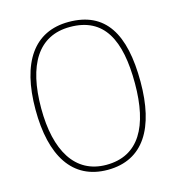

<svg xmlns="http://www.w3.org/2000/svg" viewBox="-109 -818 847 922"><g transform="rotate(-15 314.5 -357.5)"><path d="M314 10C493 10 575 -131 575 -358C575 -597 498 -725 315 -725C143 -725 53 -593 53 -359C53 -129 139 10 314 10ZM314 -15C159 -15 81 -147 81 -358C81 -573 157 -700 315 -700C485 -700 547 -573 547 -358C547 -145 476 -15 314 -15Z"/></g></svg>

Font: Noto Serif Thai SemiCondensed Thin
Style: Regular
Weight: 100
Width: 4
Designer: Monotype Design Team
Foundry: Monotype Imaging Inc.
Version: Version 2.002